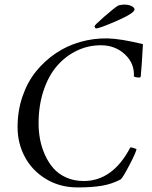

<svg xmlns="http://www.w3.org/2000/svg" viewBox="-20 -820 670 848"><path d="M403.3 -694.3Q402.3 -694.3 399.9 -698.2Q397.5 -702.1 397.5 -704.1Q397.5 -709 439.7 -745.8Q481.9 -782.7 501 -794.9Q502.9 -796.4 512.5 -798.1Q522 -799.8 527.3 -799.8Q547.9 -799.8 561 -793.2Q574.2 -786.6 574.2 -778.3Q574.2 -762.2 496.8 -728.3Q419.4 -694.3 403.3 -694.3ZM555.7 -168.9Q561.5 -168.9 568.4 -167Q575.2 -165 579.1 -163.1L583 -161.1Q580.1 -145.5 551.5 -90.6Q522.9 -35.6 512.7 -27.3Q474.1 -7.3 430.9 0.2Q387.7 7.8 322.3 7.8Q245.1 7.8 184.1 -28.8Q123 -65.4 90.3 -126Q57.6 -186.5 57.6 -258.8Q57.6 -330.6 79.3 -394Q101.1 -457.5 138.9 -504.4Q176.8 -551.3 226.8 -585Q276.9 -618.7 335.2 -635Q393.6 -651.4 454.1 -650.4Q511.7 -649.4 611.3 -625Q605.5 -518.1 601.6 -482.4Q600.6 -477.5 593.8 -477.5Q581.1 -477.5 571.3 -482.4Q574.7 -540 531.5 -580.1Q488.3 -620.1 425.8 -620.1Q368.7 -620.1 318.4 -595.7Q268.1 -571.3 230.7 -527.6Q193.4 -483.9 171.9 -418.5Q150.4 -353 150.4 -275.4Q150.4 -238.8 157 -204.1Q163.6 -169.4 178.7 -135.7Q193.8 -102.1 216.1 -76.7Q238.3 -51.3 272.7 -35.9Q307.1 -20.5 349.6 -20.5Q478 -20.5 555.7 -168.9Z"/></svg>

Font: Amiri
Style: Slanted
Weight: 400
Italic angle: 9°
Designer: Khaled Hosny
Version: Version 000.107